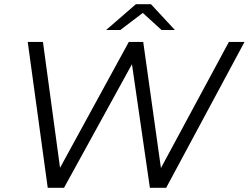

<svg xmlns="http://www.w3.org/2000/svg" viewBox="-20 -901 1193 921"><path d="M209 0 113 -700H186L268 -96L598 -700H667L752 -95L1078 -700H1153L777 0H699L613 -593L287 0ZM489 -757 632 -881H704L819 -757H755L665 -839L557 -757Z"/></svg>

Font: Montserrat
Style: Italic
Weight: 400
Italic angle: -11.3°
Designer: Julieta Ulanovsky
Foundry: Julieta Ulanovsky
Version: Version 9.000; ttfautohint (v1.8.4.7-5d5b)